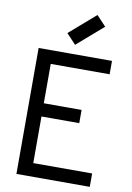

<svg xmlns="http://www.w3.org/2000/svg" viewBox="-111 -1134 823 1201"><g transform="rotate(10 300.0 -533.5)"><path d="M81 0V-800H547V-715H107L173 -782V-401L107 -465H413V-381H107L173 -445V-20L108 -85H547V0ZM302 -859 242 -923 408 -1067 468 -1003Z"/></g></svg>

Font: Victor Mono SemiBold
Style: Regular
Weight: 600
Monospace: yes
Designer: Rune Bjørnerås
Version: Version 1.561;gftools[0.9.30]